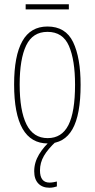

<svg xmlns="http://www.w3.org/2000/svg" viewBox="-20 -661 443 898"><path d="M357 -264Q357 -124 319 -57Q281 10 204 10Q46 10 46 -266Q46 -400 84.5 -468.5Q123 -537 202 -537Q287 -537 322 -464Q357 -391 357 -264ZM72 -266Q72 -143 104 -79Q136 -15 203 -15Q269 -15 300 -76Q331 -137 331 -265Q331 -380 302.5 -446Q274 -512 202 -512Q133 -512 102.5 -448.5Q72 -385 72 -266ZM302 -641V-617H100V-641ZM167 136Q167 193 212 193Q221 193 231.5 191Q242 189 246 188V211Q240 213 231 215Q222 217 211 217Q178 217 159 197Q140 177 140 140Q140 99 162.5 61.5Q185 24 223 -9L243 0Q204 36 185.5 68Q167 100 167 136Z"/></svg>

Font: Noto Sans ExtraCondensed Thin
Style: Regular
Weight: 100
Width: 2
Designer: Monotype Design Team
Foundry: Monotype Imaging Inc.
Version: Version 2.013; ttfautohint (v1.8.4.7-5d5b)